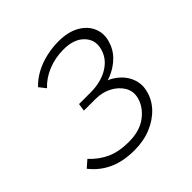

<svg xmlns="http://www.w3.org/2000/svg" viewBox="-132 -515 619 619"><g transform="rotate(-45 178.0 -205.0)"><path d="M142 6Q91 6 54 -11Q17 -28 -9 -61L15 -82Q41 -54 72.5 -40Q104 -26 148 -26Q199 -26 230 -50Q261 -74 269 -107Q275 -132 262.5 -153Q250 -174 225.5 -187Q201 -200 169 -200H117L121 -226H173Q222 -226 255.5 -247Q289 -268 297 -304Q305 -337 281 -361.5Q257 -386 210 -386Q172 -386 139 -372.5Q106 -359 84 -335L66 -358Q84 -377 108 -390Q132 -403 160.5 -409.5Q189 -416 216 -416Q260 -416 288.5 -400Q317 -384 328.5 -358Q340 -332 332 -303Q324 -273 303 -252Q282 -231 252.5 -219Q223 -207 186 -207L188 -224Q230 -224 258.5 -205.5Q287 -187 299.5 -159.5Q312 -132 305 -103Q298 -71 275 -46.5Q252 -22 218 -8Q184 6 142 6Z"/></g></svg>

Font: Ysabeau Office ExtraLight
Style: Italic
Weight: 250
Italic angle: -12°
Designer: Christian Thalmann (Catharsis Fonts)
Version: Version 2.001;gftools[0.9.30]; featfreeze: tnum,lnum,ss02